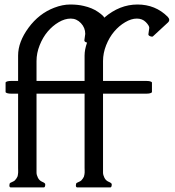

<svg xmlns="http://www.w3.org/2000/svg" viewBox="-20 -819 764 839"><path d="M348.6 -642.6 352.5 -670.9Q352.5 -697.8 333.7 -717.8Q314.9 -737.8 289.1 -737.8Q263.2 -737.8 236.3 -721.9Q209.5 -706.1 188.2 -680.9Q167 -655.8 153.3 -621.3Q139.6 -586.9 139.6 -552.2V-465.3H349.6V-576.2Q349.6 -602.1 360.4 -632.8Q348.6 -635.7 348.6 -642.6ZM27.3 0Q21 0 21 -8.8Q21 -17.6 25.1 -20Q29.3 -22.5 35.4 -24.9Q41.5 -27.3 45.2 -31Q48.8 -34.7 51.8 -39.3Q54.7 -43.9 56.2 -47.1Q57.6 -50.3 58.3 -56.4Q59.1 -62.5 59.3 -64.7Q59.6 -66.9 59.3 -75Q59.1 -83 59.1 -85.4V-409.7H29.3Q9.8 -409.7 4.4 -416V-459Q9.3 -465.3 29.3 -465.3H59.1V-576.2Q59.1 -635.7 104.7 -697.8Q150.4 -759.8 216.8 -785.2Q253.4 -799.3 286.9 -799.3Q320.3 -799.3 346.2 -793Q382.8 -784.7 408.2 -767.1Q433.6 -749.5 435.5 -741.7Q502.4 -799.3 580.8 -799.3Q659.2 -799.3 712.9 -745.6Q725.6 -731.9 713.9 -720.7L648.4 -660.2Q645 -657.2 636.7 -660.4Q628.4 -663.6 628.4 -668.9L632.3 -697.3Q632.3 -707 617.2 -722.4Q602.1 -737.8 577.9 -737.8Q553.7 -737.8 526.9 -721.9Q500 -706.1 478.8 -680.9Q457.5 -655.8 443.8 -621.3Q430.2 -586.9 430.2 -552.2V-465.3H619.1Q639.2 -465.3 644 -459V-416Q638.7 -409.7 619.1 -409.7H430.2V-64.5Q430.2 -54.7 436.3 -42.2Q442.4 -29.8 455.3 -24.4Q468.3 -19 468.3 -13.7Q468.3 0 461.9 0H317.9Q311.5 0 311.5 -8.8Q311.5 -17.6 315.7 -20Q319.8 -22.5 325.9 -24.9Q332 -27.3 335.7 -31Q339.4 -34.7 342.3 -39.3Q345.2 -43.9 346.7 -47.1Q348.1 -50.3 348.9 -56.4Q349.6 -62.5 349.9 -64.7Q350.1 -66.9 349.9 -75Q349.6 -83 349.6 -85.4V-409.7H139.6V-64.5Q139.6 -54.7 145.8 -42.2Q151.9 -29.8 164.8 -24.4Q177.7 -19 177.7 -13.7Q177.7 0 171.4 0Z"/></svg>

Font: Della Respira
Style: Regular
Weight: 500
Version: Version 0.201